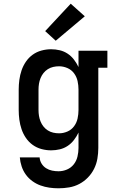

<svg xmlns="http://www.w3.org/2000/svg" viewBox="-20 -804 640 1037"><path d="M296 213Q271 213 246.5 209.5Q222 206 198.5 197.5Q175 189 154.5 174Q134 159 119.5 139Q105 119 97 95Q89 71 87 46H194Q195 64 204.5 79.5Q214 95 229 104.5Q244 114 261.5 117.5Q279 121 296 121Q320 121 342 111.5Q364 102 378.5 83.5Q393 65 398.5 41.5Q404 18 404 -5V-88Q394 -67 379.5 -48Q365 -29 345.5 -16Q326 -3 303 2.5Q280 8 256 8Q230 8 204 1Q178 -6 156.5 -21.5Q135 -37 120 -59Q105 -81 96.5 -106Q88 -131 84.5 -157.5Q81 -184 81 -210V-320Q81 -346 84.5 -372.5Q88 -399 96.5 -424Q105 -449 120 -471Q135 -493 156.5 -508.5Q178 -524 204 -531Q230 -538 256 -538Q280 -538 303 -532.5Q326 -527 345.5 -514Q365 -501 379.5 -482Q394 -463 404 -442V-530H560V-438H511V-5Q511 24 506 53Q501 82 488 108Q475 134 454.5 155Q434 176 408.5 189.5Q383 203 354 208Q325 213 296 213ZM299 -84Q322 -84 344 -93.5Q366 -103 380 -122Q394 -141 399 -164Q404 -187 404 -210V-320Q404 -343 399 -366Q394 -389 380 -408Q366 -427 344 -436.5Q322 -446 299 -446Q283 -446 267.5 -442.5Q252 -439 238.5 -430.5Q225 -422 215 -409.5Q205 -397 199 -382Q193 -367 190.5 -351.5Q188 -336 188 -320V-210Q188 -194 190.5 -178.5Q193 -163 199 -148Q205 -133 215 -120.5Q225 -108 238.5 -99.5Q252 -91 267.5 -87.5Q283 -84 299 -84ZM281 -584 224 -636 362 -784 438 -716Z"/></svg>

Font: Iosevka Slab Semibold Extended
Style: Regular
Weight: 600
Width: 7
Monospace: yes
Designer: Belleve Invis
Foundry: Belleve Invis
Version: Version 11.1.0; ttfautohint (v1.8.3)